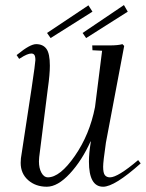

<svg xmlns="http://www.w3.org/2000/svg" viewBox="-20 -708 561 739"><path d="M161.1 -581.1 320.3 -687.5 335.9 -663.1 174.8 -561.5ZM297.9 -581.1 457 -688.5 471.7 -663.1 311.5 -561.5ZM43.9 -496.1 47.9 -499Q95.7 -538.1 119.1 -538.1Q145.5 -538.1 158.7 -520Q171.9 -502 171.9 -455.1Q171.9 -420.9 164.1 -367.2L130.9 -103.5Q129.9 -94.7 129.9 -86.9Q129.9 -60.5 139.6 -43Q149.4 -25.4 164.1 -25.4Q210.9 -25.4 268.1 -107.9Q325.2 -190.4 345.7 -295.9L373 -512.7L335.9 -514.6L335 -533.2H401.4Q434.6 -533.2 451.2 -538.1L458 -531.2L387.7 -159.2Q377 -85.9 377 -66.4Q377 -42 383.8 -33.7Q390.6 -25.4 403.3 -25.4Q433.6 -25.4 511.7 -91.8L521.5 -79.1Q420.9 10.7 377 10.7Q322.3 10.7 322.3 -85.9Q322.3 -118.2 329.1 -159.2V-165Q295.9 -90.8 249 -40Q202.1 10.7 160.2 10.7Q117.2 10.7 88.4 -14.6Q59.6 -40 59.6 -81.1Q59.6 -88.9 60.5 -98.6L101.6 -368.2Q116.2 -466.8 116.2 -476.6Q116.2 -491.2 112.3 -496.6Q108.4 -502 100.6 -502Q85.9 -502 58.6 -484.4L53.7 -481.4Z"/></svg>

Font: Kleymisska
Style: Regular
Weight: 500
Italic angle: -8°
Designer: gluk
Foundry: gluk
Version: Version 0.298